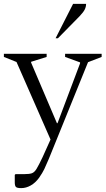

<svg xmlns="http://www.w3.org/2000/svg" viewBox="-43 -727 543 988"><path d="M66 241Q44 241 38.5 234.5Q33 228 33 212V173L37 169H83Q108 169 121 164.5Q134 160 145 142Q156 124 176 82L217 -9L42 -408L-23 -434V-450H197V-434L117 -409V-405L250 -93H253L369 -401V-406L292 -434V-450H480V-434L410 -407L208 91Q194 124 185 143Q176 162 158 188Q139 214 115 227.5Q91 241 66 241ZM243 -530 333 -707H400Q400 -692 393 -678Q386 -664 367 -644L255 -530Z"/></svg>

Font: Spectral Light
Style: Regular
Weight: 300
Designer: Jean-Baptiste Levee
Foundry: Production Type
Version: Version 2.001